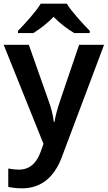

<svg xmlns="http://www.w3.org/2000/svg" viewBox="-20 -786 587 1046"><path d="M344 -766H202C175 -721 115 -656 78 -618V-606H162C197 -628 237 -658 272 -694C307 -658 349 -627 384 -606H469V-618C433 -655 371 -721 344 -766ZM0 -542 217 -2 201 42C181 97 146 138 84 138C61 138 39 135 25 132V232C43 236 67 240 100 240C204 240 275 180 316 72L547 -542H411L307 -236C294 -197 282 -156 277 -122H273C269 -160 259 -197 245 -236L137 -542Z"/></svg>

Font: Noto Sans Bengali UI SemiBold
Style: Regular
Weight: 600
Designer: Jelle Bosma - Monotype Design Team
Foundry: Monotype Imaging Inc.
Version: Version 2.003